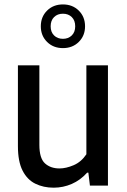

<svg xmlns="http://www.w3.org/2000/svg" viewBox="-20 -839 574 868"><path d="M222.5 9.5Q176.5 9.5 139.8 -8.5Q103 -26.5 82 -67.8Q61 -109 61 -178.5V-543.5H158V-184Q158 -123.5 183.2 -100.5Q208.5 -77.5 249 -77.5Q278.5 -77.5 313 -92.2Q347.5 -107 370.5 -141.5V-543.5H468V0H386.5L379.5 -58.5H374Q343.5 -24.5 304.5 -7.5Q265.5 9.5 222.5 9.5ZM264.5 -621.5Q221 -621.5 192.8 -649.5Q164.5 -677.5 164.5 -720Q164.5 -763 192.8 -791Q221 -819 264.5 -819Q308 -819 336.2 -791Q364.5 -763 364.5 -720Q364.5 -677.5 336.2 -649.5Q308 -621.5 264.5 -621.5ZM264.5 -663.5Q289 -663.5 304.5 -678.8Q320 -694 320 -720Q320 -746.5 304.5 -761.8Q289 -777 264.5 -777Q240 -777 224.5 -761.8Q209 -746.5 209 -720Q209 -694 224.5 -678.8Q240 -663.5 264.5 -663.5Z"/></svg>

Font: Encode Sans Semi Condensed Medium
Style: Regular
Weight: 500
Width: 4
Designer: Multiple Designers
Foundry: Impallari Type
Version: Version 3.000; ttfautohint (v1.8.3) -l 8 -r 50 -G 200 -x 14 